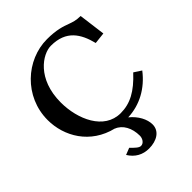

<svg xmlns="http://www.w3.org/2000/svg" viewBox="-248 -784 1141 1141"><g transform="rotate(-45 322.0 -213.5)"><path d="M201 161C230 208 273 231 325 231C390 231 441 200 441 144C441 100 414 49 368 12C468 8 558 -40 624 -126L578 -156C501 -73 435 -37 354 -37C215 -37 147 -192 147 -334C147 -532 274 -614 344 -614C472 -614 519 -536 544 -437L616 -445L594 -614C555 -614 535 -622 512 -630C477 -643 435 -658 355 -658C181 -658 18 -512 18 -315C18 -179 98 -37 266 3H264C312 21 340 74 340 138C340 161 325 186 302 186C286 186 269 169 244 144Z"/></g></svg>

Font: Libertinus Serif
Style: Bold
Weight: 700
Designer: Philipp H. Poll, Khaled Hosny
Foundry: Caleb Maclennan
Version: Version 7.050;RELEASE